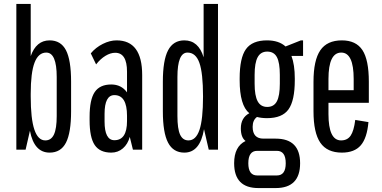

<svg xmlns="http://www.w3.org/2000/svg" viewBox="-20 -760 1942 975"><path d="M232 15Q153 15 132 -96L110 0H63V-740H136V-475Q164 -555 232 -555Q289 -555 315 -505Q341 -455 341 -345V-195Q341 -86 315 -35.5Q289 15 232 15ZM210 -47Q240 -47 254 -77Q268 -107 268 -171V-369Q268 -493 215 -493Q175 -493 155.5 -442Q136 -391 136 -284V-270Q136 -157 154.5 -102Q173 -47 210 -47Z M545 15Q487 15 461 -23.5Q435 -62 435 -149V-167Q435 -254 461 -292.5Q487 -331 545 -331Q596 -331 625 -291V-396Q625 -492 565 -492Q541 -492 515.5 -476.5Q490 -461 468 -433L441 -489Q466 -519 502 -537Q538 -555 572 -555Q702 -555 702 -379V0H655L639 -65Q629 -28 604 -6.5Q579 15 545 15ZM561 -48Q625 -48 625 -145V-172Q625 -277 561 -277Q511 -277 511 -182V-143Q511 -48 561 -48Z M916 15Q860 15 833.5 -35.5Q807 -86 807 -195V-345Q807 -454 833.5 -504.5Q860 -555 916 -555Q988 -555 1014 -469V-740H1087V0H1040L1016 -104Q996 15 916 15ZM1011 -270Q1011 -389 992.5 -441Q974 -493 932 -493Q881 -493 881 -369V-171Q881 -106 894.5 -76.5Q908 -47 937 -47Q975 -47 993 -100.5Q1011 -154 1011 -270Z M1292 195Q1169 195 1169 69Q1169 -16 1227 -44Q1203 -62 1203 -108Q1203 -162 1246 -185Q1197 -225 1197 -353V-362Q1197 -466 1229 -510.5Q1261 -555 1336 -555Q1396 -555 1430 -524L1508 -555H1519V-476H1460Q1477 -431 1477 -362V-353Q1477 -249 1445 -204.5Q1413 -160 1336 -160Q1308 -160 1285 -166Q1263 -150 1263 -116Q1263 -56 1318 -56H1380Q1504 -56 1504 69Q1504 195 1380 195ZM1401 -335V-380Q1401 -442 1386 -470Q1371 -498 1337 -498Q1304 -498 1288.5 -469.5Q1273 -441 1273 -380V-335Q1273 -274 1288.5 -245.5Q1304 -217 1337 -217Q1371 -217 1386 -245.5Q1401 -274 1401 -335ZM1386 6H1286Q1241 6 1241 69Q1241 131 1286 131H1386Q1431 131 1431 69Q1431 6 1386 6Z M1716 15Q1641 15 1606.5 -35.5Q1572 -86 1572 -195V-345Q1572 -454 1606.5 -504.5Q1641 -555 1716 -555Q1788 -555 1820.5 -505.5Q1853 -456 1853 -345V-238H1648V-181Q1648 -47 1712 -47Q1744 -47 1760.5 -71Q1777 -95 1784 -151L1851 -140Q1844 -59 1812 -22Q1780 15 1716 15ZM1648 -302H1776V-359Q1776 -493 1713 -493Q1648 -493 1648 -359Z"/></svg>

Font: Pathway Gothic One
Style: Regular
Weight: 400
Version: Version 1.003; ttfautohint (v1.8.4.7-5d5b);gftools[0.9.26]